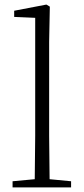

<svg xmlns="http://www.w3.org/2000/svg" viewBox="-20 -820 366 840"><path d="M131 0H291V-27L197 -36L195 -226V-637L198 -791L183 -800L42 -773V-746L134 -742V-226L132 -36L35 -27V0Z"/></svg>

Font: Noto Serif TC ExtraLight
Style: Regular
Weight: 200
Designer: Ryoko NISHIZUKA 西塚涼子 (kana & ideographs); Frank Grießhammer (Latin, Greek & Cyrillic); Wenlong ZHANG 张文龙 (bopomofo); San
Foundry: Adobe
Version: Version 2.001;hotconv 1.1.0;makeotfexe 2.6.0